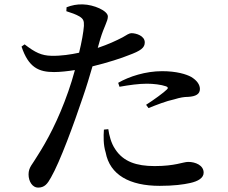

<svg xmlns="http://www.w3.org/2000/svg" viewBox="-20 -817 1040 874"><path d="M524 -422C569 -430 612 -436 649 -436C678 -436 713 -432 736 -424C744 -421 747 -416 740 -410C729 -398 677 -360 645 -340L656 -325C691 -339 736 -357 774 -365C800 -373 818 -376 836 -376C872 -378 890 -389 890 -412C890 -431 877 -451 850 -467C828 -479 784 -493 718 -493C643 -493 568 -469 518 -440ZM473 -229C477 -202 485 -166 505 -137C542 -81 601 -61 684 -61C778 -61 813 -80 837 -80C869 -80 907 -65 907 -31C907 -7 882 8 846 16C815 23 771 29 707 29C570 29 480 -21 461 -123C450 -158 451 -196 453 -227ZM92 -615 78 -605C110 -509 157 -489 226 -489C254 -489 289 -493 321 -498C312 -464 301 -430 291 -401C245 -269 193 -174 150 -107C128 -69 110 -56 110 -23C110 9 128 37 153 37C183 37 196 20 212 -9C253 -80 316 -252 357 -374C373 -420 388 -470 401 -515C468 -531 538 -554 564 -565C622 -586 639 -600 639 -624C639 -654 600 -666 578 -666C569 -666 556 -658 538 -647C509 -632 473 -615 425 -599L436 -638C454 -698 471 -720 471 -742C471 -768 407 -796 357 -797C330 -798 307 -793 283 -784L282 -766C304 -759 325 -752 342 -742C359 -731 363 -723 362 -699C360 -671 352 -626 340 -577C303 -569 258 -562 214 -563C169 -564 140 -578 92 -615Z"/></svg>

Font: Noto Serif SC SemiBold
Style: Regular
Weight: 600
Designer: Ryoko NISHIZUKA 西塚涼子 (kana & ideographs); Frank Grießhammer (Latin, Greek & Cyrillic); Wenlong ZHANG 张文龙 (bopomofo); San
Foundry: Adobe
Version: Version 2.001;hotconv 1.1.0;makeotfexe 2.6.0